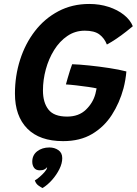

<svg xmlns="http://www.w3.org/2000/svg" viewBox="-20 -689 691 970"><path d="M299 24Q180.5 24 118 -39.2Q55.5 -102.5 55.5 -216Q55.5 -305.5 81.5 -387Q107.5 -468.5 156.5 -532Q205.5 -595.5 275 -632.2Q344.5 -669 431 -669Q483.5 -669 528.8 -654.2Q574 -639.5 606 -614Q638 -588.5 651 -556.5Q640 -547 618 -529.8Q596 -512.5 569.8 -494.5Q543.5 -476.5 520 -464Q507.5 -496 482.2 -515Q457 -534 408.5 -534Q359.5 -534 320.2 -507.2Q281 -480.5 253.5 -436.2Q226 -392 211.5 -338.8Q197 -285.5 197 -232Q197 -171 224.8 -135.5Q252.5 -100 319 -100Q378 -100 414 -134.8Q450 -169.5 462 -215Q464 -222 465.2 -229.2Q466.5 -236.5 468 -242.5Q456 -245.5 426.5 -249.8Q397 -254 364.8 -257.8Q332.5 -261.5 313 -262.5Q316 -274.5 321.8 -294Q327.5 -313.5 333.5 -332.8Q339.5 -352 344.5 -364.5Q380 -363.5 430.5 -358.2Q481 -353 531.8 -345.2Q582.5 -337.5 618.5 -328Q615 -286 604 -243Q584 -169 545 -108.5Q506 -48 445.2 -12Q384.5 24 299 24ZM195 261Q190 259 175.8 249.5Q161.5 240 156 222.5Q166 217 180.2 204.8Q194.5 192.5 205.5 179.8Q216.5 167 217.5 159Q218 157 218 155.5Q213.5 162 204.5 166.8Q195.5 171.5 181 171.5Q161.5 171.5 152.2 158.8Q143 146 143 128Q143 94.5 168 75.2Q193 56 229.5 56Q255.5 56 275 69.5Q294.5 83 294.5 110Q294.5 136.5 280 165.5Q265.5 194.5 243 220Q220.5 245.5 195 261Z"/></svg>

Font: Grandstander SemiBold
Style: Italic
Weight: 600
Italic angle: -15°
Designer: Tyler Finck
Foundry: Etcetera Type Co
Version: Version 1.200; ttfautohint (v1.8.3)